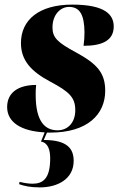

<svg xmlns="http://www.w3.org/2000/svg" viewBox="-20 -566 525 834"><path d="M198 10C360 10 437 -69 437 -172C437 -250 401 -289 309 -339C229 -382 208 -403 208 -447C208 -502 242 -536 280 -536C327 -536 346 -501 347 -427C347 -409 346 -389 343 -367C424 -367 474 -390 474 -451C474 -502 437 -546 294 -546C150 -546 71 -480 71 -379C71 -303 116 -255 199 -211C282 -167 307 -142 307 -87C307 -35 276 0 230 0C177 0 135 -36 135 -154C135 -167 135 -181 137 -197C61 -197 11 -165 11 -101C11 -35 72 4 174 9L158 49C189 54 198 86 198 122C198 211 166 232 121 232C106 232 85 229 65 224L63 234C86 242 111 248 153 248C231 248 300 211 300 133C300 82 275 42 170 42L184 10C189 10 193 10 198 10Z"/></svg>

Font: Noto Serif Display Condensed Black
Style: Italic
Weight: 900
Width: 3
Italic angle: -12°
Designer: Monotype Design Team
Foundry: Monotype Imaging Inc.
Version: Version 2.009